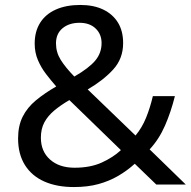

<svg xmlns="http://www.w3.org/2000/svg" viewBox="-20 -745 772 775"><path d="M304 -725Q358 -725 396.5 -706.5Q435 -688 456 -654Q477 -620 477 -571Q477 -508 436.5 -464Q396 -420 334 -384L527 -198Q553 -229 569.5 -269.5Q586 -310 597 -357H686Q670 -293 646 -238Q622 -183 584 -142L730 0H611L524 -84Q493 -56 457 -35Q421 -14 377.5 -2Q334 10 278 10Q209 10 158.5 -12.5Q108 -35 80.5 -79Q53 -123 53 -186Q53 -237 71.5 -274Q90 -311 125 -340Q160 -369 207 -396Q186 -420 166 -446Q146 -472 133 -502.5Q120 -533 120 -569Q120 -618 142 -653Q164 -688 205.5 -706.5Q247 -725 304 -725ZM260 -341Q224 -320 198.5 -298.5Q173 -277 159 -251Q145 -225 145 -189Q145 -134 182 -101Q219 -68 281 -68Q345 -68 391 -89Q437 -110 468 -139ZM301 -653Q259 -653 232.5 -631Q206 -609 206 -570Q206 -534 225 -503.5Q244 -473 280 -436Q339 -470 364.5 -500.5Q390 -531 390 -571Q390 -607 366 -630Q342 -653 301 -653Z"/></svg>

Font: hexumalayalam05
Style: Book
Weight: 400
Designer: Jelle Bosma - Monotype Design Team
Foundry: Monotype Imaging Inc.
Version: Version 2.003